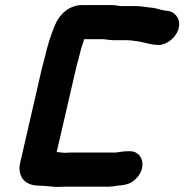

<svg xmlns="http://www.w3.org/2000/svg" viewBox="-20 -684 728 759"><path d="M412 -664H305C255 -664 215 -629 197 -584C179 -542 167 -500 156 -453C152 -439 148 -424 144 -407L59 -37C56 -24 56 -12 60 2C67 31 93 50 135 50C162 50 184 55 211 55C220 54 229 54 237 54H399C408 54 417 54 426 53C435 51 446 49 456 49C481 46 497 42 516 24C564 -21 545 -92 486 -86H477C464 -85 451 -83 438 -81H268C259 -81 249 -81 240 -80C226 -80 217 -82 204 -83L279 -407C282 -422 286 -436 290 -449C296 -473 300 -493 308 -513C309 -518 311 -524 313 -529H390C403 -527 420 -525 435 -525H485C499 -525 517 -521 528 -520C547 -517 565 -511 585 -508L595 -507C633 -501 672 -531 684 -565C698 -603 676 -636 644 -641L633 -642C613 -645 596 -653 574 -654C557 -656 529 -661 511 -660H456C441 -662 429 -665 412 -664Z"/></svg>

Font: Electronic
Style: UltThkIt
Weight: 900
Version: Version 1.011